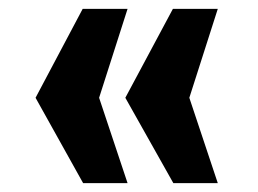

<svg xmlns="http://www.w3.org/2000/svg" viewBox="-20 -471 580 432"><path d="M406 -251 470 -59H370L262 -251L369 -451H470ZM203 -251 267 -59H167L60 -251L166 -451H267Z"/></svg>

Font: Public Sans Black
Style: Regular
Weight: 900
Designer: The Public Sans Project Authors: Dan O. Williams and USWDS (Libre Franklin designed by Pablo Impallari and Rodrigo Fuenz
Version: Version 1.007